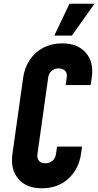

<svg xmlns="http://www.w3.org/2000/svg" viewBox="-20 -1000 530 1036"><path d="M423 -209 417 -169Q404.5 -86 347.8 -35Q291 16 206 16Q122 16 78.8 -35Q35.5 -86 47 -169L105 -581Q113 -636.5 141.5 -678.2Q170 -720 214.5 -743Q259 -766 315 -766Q399 -766 443.2 -715.2Q487.5 -664.5 475 -581L469 -541H334L340 -581Q344 -605 331.2 -618Q318.5 -631 296.5 -631Q273.5 -631 258.2 -617.2Q243 -603.5 240 -581L182 -169Q179 -146.5 189.8 -132.8Q200.5 -119 224.5 -119Q246.5 -119 262.5 -131.8Q278.5 -144.5 282 -169L288 -209ZM273 -808 355 -980H490L368 -808Z"/></svg>

Font: Mohave Light
Style: Bold Italic
Weight: 700
Italic angle: -8°
Version: Version 2.003